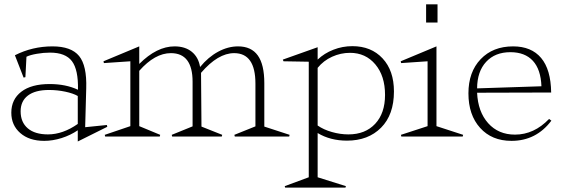

<svg xmlns="http://www.w3.org/2000/svg" viewBox="-20 -630 2604 886"><path d="M32.2 -109.9Q32.2 -171.4 78.4 -206.8Q124.5 -242.2 209 -242.2Q283.7 -242.2 339.8 -215.8Q341.8 -308.1 312 -347.7Q282.2 -387.2 210.9 -387.2Q181.2 -387.2 150.1 -381.8Q119.1 -376.5 102.1 -368.2L97.2 -273.9L88.9 -272L48.8 -375Q129.4 -416 222.2 -416Q308.6 -416 345 -371.6Q381.3 -327.1 377.9 -222.2L373 -43L473.1 -53.2L475.1 -44.9L338.9 22.9V-28.8Q305.2 -5.9 264.2 7.1Q223.1 20 184.1 20Q114.7 20 73.5 -16.1Q32.2 -52.2 32.2 -109.9ZM75.2 -116.2Q75.2 -65.9 108.2 -37.8Q141.1 -9.8 201.2 -9.8Q270 -9.8 338.9 -58.1V-187Q317.9 -199.2 281.2 -207Q244.6 -214.8 206.1 -214.8Q142.6 -214.8 108.9 -189.2Q75.2 -163.6 75.2 -116.2Z M907.7 -293.9 909.7 -45.9 1005.4 -7.8 1003.4 0H774.4L772.5 -7.8L868.7 -46.9V-252.9Q868.7 -384.8 768.6 -384.8Q694.8 -384.8 622.6 -303.2V-47.9L719.2 -7.8L717.3 0H465.3L463.4 -7.8L581.5 -47.9V-347.2L459.5 -338.9L457.5 -347.2L622.6 -416V-335Q703.6 -416 785.6 -416Q834.5 -416 865.2 -390.9Q896 -365.7 903.3 -320.8Q940.9 -366.7 986.6 -391.4Q1032.2 -416 1078.6 -416Q1139.6 -416 1169.7 -374Q1199.7 -332 1199.7 -246.1V-45.9L1316.4 -7.8L1314.5 0H1063.5L1061.5 -7.8L1158.7 -46.9V-244.1Q1158.7 -384.8 1060.5 -384.8Q985.8 -384.8 907.7 -293.9Z M1445.8 -50.8Q1473.1 -31.7 1511.5 -20.8Q1549.8 -9.8 1587.9 -9.8Q1665.5 -9.8 1711.2 -58.6Q1756.8 -107.4 1756.8 -191.9Q1756.8 -279.8 1711.9 -333Q1667 -386.2 1595.2 -386.2Q1552.2 -386.2 1512.5 -368.2Q1472.7 -350.1 1445.8 -316.9ZM1285.2 -355 1445.8 -412.1V-355Q1476.6 -384.3 1518.6 -400.6Q1560.5 -417 1606 -417Q1692.9 -417 1745.4 -360.6Q1797.9 -304.2 1797.9 -208Q1797.9 -100.6 1738.5 -40.8Q1679.2 19 1581.1 19Q1503.9 19 1445.8 -16.1V188L1576.2 229L1574.2 235.8H1295.9L1293.9 229L1404.8 188V-345.2L1288.1 -347.2Z M1994.1 -47.9 2117.2 -7.8 2115.2 0H1832L1830.1 -7.8L1953.1 -47.9V-347.2L1831.1 -338.9L1829.1 -347.2L1994.1 -416ZM1946.3 -525.9V-609.9H1999V-525.9Z M2478.5 -231.9Q2475.6 -309.6 2439 -349.4Q2402.3 -389.2 2335.4 -389.2Q2264.6 -389.2 2223.4 -344.7Q2182.1 -300.3 2181.6 -222.2ZM2141.6 -199.2Q2141.6 -297.9 2198 -356.9Q2254.4 -416 2347.7 -416Q2432.1 -416 2477.1 -362.5Q2522 -309.1 2523.4 -203.1L2181.6 -202.1Q2185.5 -114.3 2232.7 -61.5Q2279.8 -8.8 2356.4 -8.8Q2444.3 -8.8 2513.7 -81.1L2524.4 -73.2Q2454.1 20 2340.3 20Q2249.5 20 2195.6 -39.8Q2141.6 -99.6 2141.6 -199.2Z"/></svg>

Font: Halibut Thin
Style: Regular
Weight: 250
Designer: Matteo Maggi
Foundry: Collletttivo
Version: Version 3.080 | FøM Fix